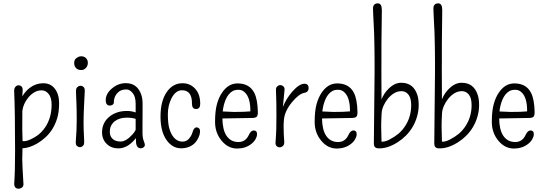

<svg xmlns="http://www.w3.org/2000/svg" viewBox="-20 -878 3261 1150"><path d="M114.7 10.3Q113.3 43.5 113.3 76.2Q113.3 108.9 120.6 226.1Q120.6 244.6 100.6 251Q95.2 252.4 90.1 252.4Q85 252.4 80.3 250.7Q75.7 249 72.3 245.1Q64 236.8 65.4 217.3Q70.3 151.4 70.3 22Q70.3 -208 64.9 -331.5Q64 -347.7 72 -357.4Q80.1 -367.2 91.3 -367.2Q102.5 -367.2 109.6 -359.1Q116.7 -351.1 115.7 -337.9Q114.3 -316.4 113.8 -300.3Q130.9 -331.5 159.2 -352.5Q194.8 -379.4 239.3 -379.4Q283.7 -379.4 308.8 -346.2Q334 -313 334 -260.7Q334 -208.5 323.2 -172.1Q312.5 -135.7 294.7 -106.9Q276.9 -78.1 253.7 -56.6Q230.5 -35.2 206.1 -20.5Q157.7 8.3 114.7 10.3ZM113.8 -213.9Q112.3 -85.4 115.2 -32.7Q134.3 -30.3 159.2 -41.5Q190.9 -55.7 211.9 -72.8Q232.9 -89.8 250 -114.7Q289.1 -171.9 289.1 -251Q289.1 -293.5 271.5 -315.2Q253.9 -336.9 229.7 -336.9Q205.6 -336.9 185.5 -325Q165.5 -313 150.4 -294.9Q119.1 -256.8 113.8 -213.9Z M503.4 -517.6Q506.8 -509.8 506.1 -498.8Q505.4 -487.8 501 -480Q496.6 -472.2 490.7 -467.3Q479.5 -458.5 467.8 -458.5Q456.1 -458.5 449.2 -461.2Q442.4 -463.9 437 -468.8Q424.3 -480.5 424.3 -499.5Q424.3 -518.6 434.1 -526.9Q450.2 -541 466.3 -541Q492.7 -541 503.4 -517.6ZM477.1 -4.9Q468.8 3.4 459 3.4Q449.2 3.4 440.7 -3.9Q432.1 -11.2 434.1 -33.7Q439.5 -95.7 439.5 -159.2Q439.5 -222.7 437.7 -262Q436 -301.3 435.3 -321.3Q434.6 -341.3 437 -347.2Q439.5 -353 443.8 -356.4Q452.1 -364.3 462.4 -364.3Q472.7 -364.3 480.5 -356.9Q488.3 -349.6 487.8 -334Q485.4 -283.2 482.9 -233.9Q480.5 -184.6 480.5 -145Q480.5 -105.5 482.9 -63.2Q485.4 -21 483.2 -14.9Q481 -8.8 477.1 -4.9Z M792.5 -100.1Q792 -127 792.5 -166Q771.5 -173.3 739.3 -173.3Q695.8 -173.3 668 -152.3Q654.3 -141.6 646 -126.2Q637.7 -110.8 637.7 -86.7Q637.7 -62.5 654.3 -46.4Q670.9 -30.3 703.1 -30.3Q735.4 -30.3 774.9 -74.2Q786.1 -86.4 792.5 -100.1ZM823.7 10.3Q794.4 10.3 794.4 -34.2Q794.4 -37.1 793.9 -50.8Q789.6 -45.4 784.2 -39.1Q740.2 10.7 688.5 10.7Q647 10.7 619.6 -15.6Q591.3 -43 591.3 -85.4Q591.3 -144.5 637.2 -180.7Q657.7 -196.8 683.3 -205.1Q709 -213.4 740.7 -213.4Q767.1 -213.4 792.5 -204.6V-256.3Q792.5 -299.3 774.7 -320.8Q756.8 -342.3 737.8 -342.3Q718.8 -342.3 706.8 -337.4Q694.8 -332.5 685.5 -323.2Q665 -303.2 662.1 -273.4Q663.6 -257.8 655.8 -251.7Q647.9 -245.6 638.7 -245.6Q612.3 -245.6 613.3 -280.8Q614.3 -317.4 650.4 -348.1Q687.5 -379.9 733.4 -379.9Q801.8 -379.9 825.7 -312Q834 -287.6 834 -258.3V-208L833.5 -126V-82.5Q833.5 -53.2 840.6 -35.2Q847.7 -17.1 847.7 -9.5Q847.7 -2 840.3 4.2Q833 10.3 823.7 10.3Z M1179.2 -256.3Q1179.2 -225.1 1154.5 -225.1Q1129.9 -225.1 1129.9 -256.3Q1130.9 -337.4 1070.3 -337.4Q1032.2 -337.4 1007.3 -289.6Q985.4 -246.1 985.4 -194.3Q985.4 -142.6 992.9 -113.3Q1000.5 -84 1013.2 -65.4Q1036.6 -29.8 1073.2 -29.8Q1096.7 -29.8 1112.1 -47.6Q1127.4 -65.4 1132.8 -85Q1141.1 -115.2 1158.2 -115.2Q1166.5 -114.7 1172.9 -108.4Q1179.2 -102.1 1177.7 -85.2Q1176.3 -68.4 1167 -49.8Q1157.7 -31.2 1143.1 -17.6Q1111.8 10.3 1064.9 10.3Q1013.7 10.3 979 -37.1Q941.4 -88.4 941.4 -179.2Q941.4 -274.4 980 -328.6Q1015.6 -378.4 1070.3 -379.4Q1116.7 -380.4 1147 -348.6Q1179.2 -315.9 1179.2 -256.3Z M1479.5 -210.9Q1480.5 -295.9 1443.8 -327.1Q1429.2 -340.3 1408.2 -340.3Q1387.2 -340.3 1373.5 -332.5Q1359.9 -324.7 1349.4 -311.5Q1338.9 -298.3 1331.8 -281.5Q1324.7 -264.6 1320.3 -247.1Q1315.9 -228.5 1314 -210.4L1380.9 -207.5Q1446.3 -207.5 1479.5 -210.9ZM1312 -168.5Q1313 -101.1 1336.4 -65.4Q1361.8 -27.3 1408.2 -27.3Q1450.7 -27.3 1470.2 -69.3Q1482.4 -96.7 1500.5 -96.7Q1508.8 -96.7 1514.4 -91.3Q1520 -85.9 1519.5 -72.5Q1519 -59.1 1510 -43.5Q1501 -27.8 1484.9 -15.6Q1449.7 11.7 1400.4 11.7Q1347.2 11.7 1308.6 -33.7Q1268.1 -81.5 1268.1 -147.5Q1268.1 -213.4 1279.5 -254.6Q1291 -295.9 1310.1 -323.2Q1347.2 -378.4 1402.8 -378.4Q1474.1 -378.4 1502.9 -322.3Q1522.9 -283.2 1524.4 -207.5Q1524.9 -186 1517.6 -178.7Q1510.3 -171.4 1487.8 -171.4Z M1828.6 -352.1Q1828.6 -325.7 1802.2 -321.8Q1770 -315.4 1729.5 -266.6Q1686 -213.9 1680.7 -162.6Q1678.7 -140.1 1678.7 -121.6Q1678.7 -77.1 1682.6 -28.3Q1683.6 -12.2 1674.6 -3.9Q1665.5 4.4 1655 4.4Q1644.5 4.4 1636.7 -3.2Q1628.9 -10.7 1630.4 -26.1Q1631.8 -41.5 1632.8 -61.8Q1633.8 -82 1634.8 -104.5Q1635.7 -142.6 1635.7 -189.5Q1635.7 -268.6 1633.8 -306.9Q1631.8 -345.2 1634.3 -351.1Q1636.7 -356.9 1640.6 -360.4Q1648.9 -368.2 1658.9 -368.2Q1668.9 -368.2 1677 -360.8Q1685.1 -353.5 1684.3 -342Q1683.6 -330.6 1682.4 -319.6Q1681.2 -308.6 1679.7 -292.5Q1676.8 -266.6 1674.3 -237.3Q1694.3 -287.6 1731.4 -330.1Q1772.9 -376.5 1803.7 -376.5Q1816.9 -376.5 1822.8 -369.1Q1828.6 -361.8 1828.6 -352.1Z M2076.2 -210.9Q2077.1 -295.9 2040.5 -327.1Q2025.9 -340.3 2004.9 -340.3Q1983.9 -340.3 1970.2 -332.5Q1956.5 -324.7 1946 -311.5Q1935.5 -298.3 1928.5 -281.5Q1921.4 -264.6 1917 -247.1Q1912.6 -228.5 1910.6 -210.4L1977.5 -207.5Q2043 -207.5 2076.2 -210.9ZM1908.7 -168.5Q1909.7 -101.1 1933.1 -65.4Q1958.5 -27.3 2004.9 -27.3Q2047.4 -27.3 2066.9 -69.3Q2079.1 -96.7 2097.2 -96.7Q2105.5 -96.7 2111.1 -91.3Q2116.7 -85.9 2116.2 -72.5Q2115.7 -59.1 2106.7 -43.5Q2097.7 -27.8 2081.5 -15.6Q2046.4 11.7 1997.1 11.7Q1943.8 11.7 1905.3 -33.7Q1864.7 -81.5 1864.7 -147.5Q1864.7 -213.4 1876.2 -254.6Q1887.7 -295.9 1906.7 -323.2Q1943.8 -378.4 1999.5 -378.4Q2070.8 -378.4 2099.6 -322.3Q2119.6 -283.2 2121.1 -207.5Q2121.6 -186 2114.3 -178.7Q2106.9 -171.4 2084.5 -171.4Z M2219.2 -18.1 2223.6 -440.4V-503.9Q2223.6 -534.7 2223.1 -564Q2222.7 -593.3 2222.2 -622.6Q2221.7 -651.9 2220.7 -683.1Q2217.8 -751 2215.3 -792.2Q2212.9 -833.5 2215.6 -840.3Q2218.3 -847.2 2222.7 -851.1Q2229.5 -857.9 2243.2 -857.9Q2267.1 -857.9 2267.1 -817.4L2264.6 -612.8V-514.6Q2264.6 -484.9 2264.4 -451.7Q2264.2 -418.5 2264.6 -385.3Q2265.1 -315.9 2265.1 -282.7Q2280.3 -320.8 2308.6 -347.7Q2344.2 -382.3 2383.3 -382.3Q2457.5 -382.3 2480.5 -306.6Q2487.8 -282.2 2487.8 -247.8Q2487.8 -213.4 2477.8 -179.2Q2467.8 -145 2450.7 -116.5Q2433.6 -87.9 2410.6 -65.2Q2387.7 -42.5 2362.3 -26.4Q2298.8 14.2 2243.2 10.3Q2219.2 8.3 2219.2 -18.1ZM2263.2 -127V-115.7Q2263.2 -103.5 2265.1 -29.3Q2287.1 -28.3 2312.5 -42Q2344.2 -58.6 2365.5 -76.2Q2386.7 -93.8 2403.8 -118.7Q2442.9 -175.8 2442.9 -248Q2442.9 -291 2426.3 -311.5Q2409.7 -332 2385 -332Q2360.4 -332 2339.6 -319.1Q2318.8 -306.2 2303 -286.6Q2287.1 -267.1 2277.1 -244.1Q2267.1 -221.2 2265.9 -201.4Q2264.6 -181.6 2264.2 -167.2Q2263.7 -152.8 2263.4 -143.1Q2263.2 -133.3 2263.2 -127Z M2581.1 -18.1 2585.4 -440.4V-503.9Q2585.4 -534.7 2585 -564Q2584.5 -593.3 2584 -622.6Q2583.5 -651.9 2582.5 -683.1Q2579.6 -751 2577.1 -792.2Q2574.7 -833.5 2577.4 -840.3Q2580.1 -847.2 2584.5 -851.1Q2591.3 -857.9 2605 -857.9Q2628.9 -857.9 2628.9 -817.4L2626.5 -612.8V-514.6Q2626.5 -484.9 2626.2 -451.7Q2626 -418.5 2626.5 -385.3Q2627 -315.9 2627 -282.7Q2642.1 -320.8 2670.4 -347.7Q2706.1 -382.3 2745.1 -382.3Q2819.3 -382.3 2842.3 -306.6Q2849.6 -282.2 2849.6 -247.8Q2849.6 -213.4 2839.6 -179.2Q2829.6 -145 2812.5 -116.5Q2795.4 -87.9 2772.5 -65.2Q2749.5 -42.5 2724.1 -26.4Q2660.6 14.2 2605 10.3Q2581.1 8.3 2581.1 -18.1ZM2625 -127V-115.7Q2625 -103.5 2627 -29.3Q2648.9 -28.3 2674.3 -42Q2706.1 -58.6 2727.3 -76.2Q2748.5 -93.8 2765.6 -118.7Q2804.7 -175.8 2804.7 -248Q2804.7 -291 2788.1 -311.5Q2771.5 -332 2746.8 -332Q2722.2 -332 2701.4 -319.1Q2680.7 -306.2 2664.8 -286.6Q2648.9 -267.1 2638.9 -244.1Q2628.9 -221.2 2627.7 -201.4Q2626.5 -181.6 2626 -167.2Q2625.5 -152.8 2625.2 -143.1Q2625 -133.3 2625 -127Z M3137.2 -210.9Q3138.2 -295.9 3101.6 -327.1Q3086.9 -340.3 3065.9 -340.3Q3044.9 -340.3 3031.2 -332.5Q3017.6 -324.7 3007.1 -311.5Q2996.6 -298.3 2989.5 -281.5Q2982.4 -264.6 2978 -247.1Q2973.6 -228.5 2971.7 -210.4L3038.6 -207.5Q3104 -207.5 3137.2 -210.9ZM2969.7 -168.5Q2970.7 -101.1 2994.1 -65.4Q3019.5 -27.3 3065.9 -27.3Q3108.4 -27.3 3127.9 -69.3Q3140.1 -96.7 3158.2 -96.7Q3166.5 -96.7 3172.1 -91.3Q3177.7 -85.9 3177.2 -72.5Q3176.8 -59.1 3167.7 -43.5Q3158.7 -27.8 3142.6 -15.6Q3107.4 11.7 3058.1 11.7Q3004.9 11.7 2966.3 -33.7Q2925.8 -81.5 2925.8 -147.5Q2925.8 -213.4 2937.3 -254.6Q2948.7 -295.9 2967.8 -323.2Q3004.9 -378.4 3060.5 -378.4Q3131.8 -378.4 3160.6 -322.3Q3180.7 -283.2 3182.1 -207.5Q3182.6 -186 3175.3 -178.7Q3168 -171.4 3145.5 -171.4Z"/></svg>

Font: Pompiere 
Style: Regular
Weight: 400
Designer: Karolina Lach
Foundry: Sorkin Type Co.
Version: Version 1.002